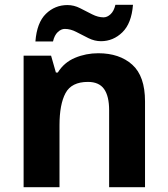

<svg xmlns="http://www.w3.org/2000/svg" viewBox="-20 -777 697 797"><path d="M388 -556Q476 -556 529 -508.5Q582 -461 582 -356V0H433V-319Q433 -378 412 -407.5Q391 -437 345 -437Q277 -437 252 -390.5Q227 -344 227 -257V0H78V-546H192L212 -476H220Q246 -518 291.5 -537Q337 -556 388 -556ZM127 -605Q133 -683 170.5 -719.5Q208 -756 260 -756Q287 -756 312.5 -743Q338 -730 362.5 -717.5Q387 -705 410 -705Q425 -705 439 -718Q453 -731 459 -757H532Q526 -680 488 -643Q450 -606 399 -606Q373 -606 347.5 -618.5Q322 -631 297.5 -644Q273 -657 249 -657Q234 -657 220 -644Q206 -631 200 -605Z"/></svg>

Font: Noto Sans Ol Chiki
Style: Bold
Weight: 700
Designer: Monotype Design Team, Lewis McGuffie
Foundry: Monotype Imaging Inc.
Version: Version 2.003; ttfautohint (v1.8.4.7-5d5b)